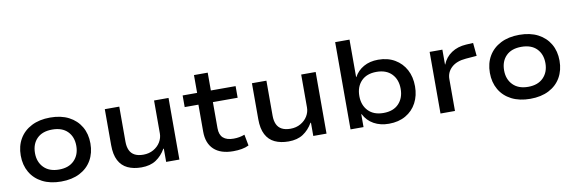

<svg xmlns="http://www.w3.org/2000/svg" viewBox="-51 -1112 4585 1528"><g transform="rotate(-10 2241.5 -348.0)"><path d="M346 9Q259 9 195.5 -23.5Q132 -56 98 -114.5Q64 -173 64 -250Q64 -327 98 -385Q132 -443 195.5 -475.5Q259 -508 346 -508Q434 -508 496.5 -475.5Q559 -443 593 -385Q627 -327 627 -250Q627 -173 593.5 -114.5Q560 -56 497 -23.5Q434 9 346 9ZM346 -88Q425 -88 469 -133Q513 -178 513 -250Q513 -323 469.5 -367Q426 -411 346 -411Q266 -411 222.5 -367Q179 -323 179 -250Q179 -178 223 -133Q267 -88 346 -88Z M995 9Q931 9 884 -13Q837 -35 812 -83Q787 -131 787 -207V-498H904V-215Q904 -174 917 -145.5Q930 -117 957.5 -102.5Q985 -88 1027 -88Q1073 -88 1109 -108.5Q1145 -129 1165 -162Q1185 -195 1185 -232V-498H1302V0H1195V-107H1191Q1160 -53 1113 -22Q1066 9 995 9Z M1737 9Q1635 9 1581 -41.5Q1527 -92 1527 -186V-404H1416V-498H1533V-642H1644V-498H1844V-404H1644V-193Q1644 -140 1672.5 -114.5Q1701 -89 1757 -89Q1781 -89 1803 -93Q1825 -97 1846 -105L1863 -15Q1837 -2 1805 3.5Q1773 9 1737 9Z M2184 9Q2120 9 2073 -13Q2026 -35 2001 -83Q1976 -131 1976 -207V-498H2093V-215Q2093 -174 2106 -145.5Q2119 -117 2146.5 -102.5Q2174 -88 2216 -88Q2262 -88 2298 -108.5Q2334 -129 2354 -162Q2374 -195 2374 -232V-498H2491V0H2384V-107H2380Q2349 -53 2302 -22Q2255 9 2184 9Z M2995 9Q2926 9 2873.5 -20Q2821 -49 2793 -104H2790V0H2685V-705H2801V-402H2803Q2829 -451 2879 -479.5Q2929 -508 2997 -508Q3074 -508 3131 -474.5Q3188 -441 3219 -383Q3250 -325 3250 -249Q3250 -174 3219 -115.5Q3188 -57 3130.5 -24Q3073 9 2995 9ZM2967 -83Q3047 -83 3090.5 -129Q3134 -175 3134 -249Q3134 -324 3090 -369.5Q3046 -415 2967 -415Q2888 -415 2844 -369.5Q2800 -324 2800 -249Q2800 -175 2844 -129Q2888 -83 2967 -83Z M3412 0V-498H3515V-378H3517Q3539 -434 3589 -467.5Q3639 -501 3708 -505L3765 -508L3775 -402L3687 -395Q3611 -389 3570 -351Q3529 -313 3529 -258V0Z M4137 9Q4050 9 3986.5 -23.5Q3923 -56 3889 -114.5Q3855 -173 3855 -250Q3855 -327 3889 -385Q3923 -443 3986.5 -475.5Q4050 -508 4137 -508Q4225 -508 4287.5 -475.5Q4350 -443 4384 -385Q4418 -327 4418 -250Q4418 -173 4384.5 -114.5Q4351 -56 4288 -23.5Q4225 9 4137 9ZM4137 -88Q4216 -88 4260 -133Q4304 -178 4304 -250Q4304 -323 4260.5 -367Q4217 -411 4137 -411Q4057 -411 4013.5 -367Q3970 -323 3970 -250Q3970 -178 4014 -133Q4058 -88 4137 -88Z"/></g></svg>

Font: Nunito Sans 7pt SemiExpanded SemiBold
Style: Regular
Weight: 600
Width: 6
Designer: Vernon Adams
Foundry: Vernon Adams
Version: Version 3.101;gftools[0.9.27]